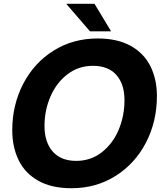

<svg xmlns="http://www.w3.org/2000/svg" viewBox="-20 -982 863 1018"><path d="M45 -291Q45 -426 103 -537.5Q161 -649 264 -713.5Q367 -778 498 -778Q603 -778 673.5 -738.5Q744 -699 778 -630Q812 -561 812 -473Q812 -338 754 -226Q696 -114 592.5 -49Q489 16 359 16Q253 16 182.5 -24Q112 -64 78.5 -133.5Q45 -203 45 -291ZM640 -451Q640 -536 597 -584.5Q554 -633 473 -633Q396 -633 337.5 -588Q279 -543 247.5 -470Q216 -397 216 -314Q216 -228 259.5 -178.5Q303 -129 384 -129Q461 -129 519.5 -174.5Q578 -220 609 -293.5Q640 -367 640 -451ZM569 -816H457L331 -962H481Z"/></svg>

Font: Open Sauce One ExtraBold Italic
Style: Regular
Weight: 800
Italic angle: -10°
Designer: Alfredo Marco Pradil
Foundry: Creative Sauce Fz LLC
Version: Version 1.477